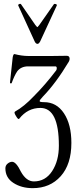

<svg xmlns="http://www.w3.org/2000/svg" viewBox="-20 -706 391 998"><path d="M175 -478Q166 -478 160 -491L75 -677Q73 -682 80 -685Q87 -688 90 -683L163 -577Q172 -565 175 -565Q176 -565 185 -577L260 -684Q262 -687 269.5 -685Q277 -683 275 -677L189 -491Q182 -478 175 -478ZM150 272Q92 272 50 245Q8 218 8 169Q8 154 19.5 144.5Q31 135 43 135Q64 135 89 187Q117 237 156 237Q216 237 251 183.5Q286 130 286 51Q286 -145 190 -145Q124 -145 80 -89Q75 -82 63 -103Q51 -122 58 -126Q105 -152 156 -206Q215 -265 272 -340Q276 -346 275 -353.5Q274 -361 268 -361H126Q90 -361 70 -336Q55 -314 41 -275Q39 -271 35 -272.5Q31 -274 32 -278L46 -408Q49 -425 55 -425Q94 -415 126 -415H252Q264 -415 289 -415.5Q314 -416 327 -416Q342 -416 342 -400Q342 -394 338 -386Q271 -274 202 -203Q185 -185 186 -180Q187 -175 209 -175Q274 -175 312.5 -117Q351 -59 351 37Q351 148 295.5 210Q240 272 150 272Z"/></svg>

Font: Junicode Cond Light
Style: Regular
Weight: 300
Width: 3
Designer: Peter S. Baker
Version: Version 2.201